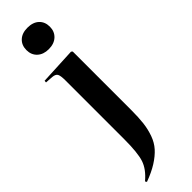

<svg xmlns="http://www.w3.org/2000/svg" viewBox="-334 -764 989 989"><g transform="rotate(-45 160.5 -269.5)"><path d="M159.2 -611.8Q120.6 -611.8 97.4 -633.3Q74.2 -654.8 74.2 -689.9Q74.2 -725.1 96.9 -746.6Q119.6 -768.1 159.2 -768.1Q199.7 -768.1 222.4 -746.8Q245.1 -725.6 245.1 -689.9Q245.1 -655.3 221.9 -633.5Q198.7 -611.8 159.2 -611.8ZM33.2 229 27.8 220.2Q76.7 179.2 91.3 134Q106 88.9 106 -8.8V-437Q106 -471.7 99.4 -483.9Q92.8 -496.1 70.8 -498L27.8 -501L28.8 -512.2L231 -522L237.8 -516.1V-90.8Q237.8 -36.1 233.2 2.7Q228.5 41.5 215.8 77.1Q203.1 112.8 179.9 138.7Q156.7 164.6 120.8 187.3Q85 210 33.2 229Z"/></g></svg>

Font: Display Semibold
Style: Regular
Weight: 600
Designer: Latin by Veronika Burian and Jose Scaglione. Greek by Irene Vlachou. Cyrillic by Vera Evstafieva.
Foundry: TypeTogether
Version: Version 3.002